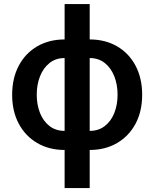

<svg xmlns="http://www.w3.org/2000/svg" viewBox="-20 -748 781 972"><path d="M307.1 11.2Q228.5 11.2 168.5 -23.9Q108.4 -59.1 75 -121.8Q41.5 -184.6 41.5 -268.1Q41.5 -352.1 75 -415.3Q108.4 -478.5 168.5 -513.4Q228.5 -548.3 307.1 -548.3H434.1Q512.7 -548.3 572.8 -513.4Q632.8 -478.5 666.3 -415.3Q699.7 -352.1 699.7 -268.1Q699.7 -184.6 666.3 -121.8Q632.8 -59.1 572.8 -23.9Q512.7 11.2 434.1 11.2ZM307.1 -85.4H434.1Q479 -85.4 510.5 -109.9Q542 -134.3 558.6 -175.8Q575.2 -217.3 575.2 -268.6Q575.2 -319.8 558.6 -361.8Q542 -403.8 510.5 -429Q479 -454.1 434.1 -454.1H307.1Q262.2 -454.1 230.7 -429Q199.2 -403.8 182.6 -361.8Q166 -319.8 166 -268.6Q166 -217.3 182.6 -175.8Q199.2 -134.3 230.7 -109.9Q262.2 -85.4 307.1 -85.4ZM307.1 204.1V-727.5H434.1V204.1Z"/></svg>

Font: Inter 17pt SemiBold
Style: Regular
Weight: 600
Version: Version 4.001;git-66647c0bb